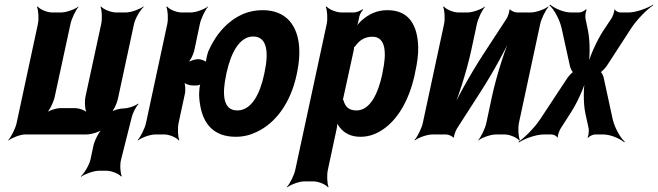

<svg xmlns="http://www.w3.org/2000/svg" viewBox="-20 -582 2847 831"><path d="M144 -478 52 -50C47 -26 28 11 16 24L17 26C32 14 68 0 89 0H354C375 0 412 -11 426 -24L425 -26C409 -14 389 26 384 50L372 107C367 131 345 168 330 181L331 183C347 171 386 157 409 157H441C462 157 495 170 504 182L507 180C501 168 498 131 504 109L550 -74C554 -92 569 -121 579 -131L578 -134C567 -124 535 -113 518 -113C500 -113 468 -105 457 -95L459 -92C471 -102 486 -134 490 -153L560 -478C565 -502 587 -539 602 -552L601 -554C585 -542 547 -528 524 -528H483C460 -528 427 -542 417 -554L415 -552C421 -539 423 -502 418 -478L350 -164C345 -140 348 -100 358 -88L360 -90C353 -103 324 -114 305 -114H242C223 -114 188 -103 175 -90L177 -88C193 -100 212 -140 217 -164L285 -478C290 -502 308 -539 320 -552V-554C305 -542 267 -528 244 -528H206C183 -528 152 -542 143 -554L140 -552C146 -539 149 -502 144 -478Z M821 -364 845 -478C850 -502 868 -539 880 -552V-554C865 -542 828 -528 805 -528H766C743 -528 712 -542 703 -554L700 -552C706 -539 709 -502 704 -478L612 -50C607 -26 588 11 576 24L577 26C592 14 629 0 652 0H691C714 0 745 14 754 26L756 24C750 11 748 -26 753 -50L780 -175C784 -192 782 -223 775 -232L772 -229C777 -220 800 -212 814 -212H831C837 -212 847 -215 851 -219L849 -222C846 -217 843 -202 843 -195C840 -169 843 -145 847 -123C861 -45 906 10 1000 10C1033 10 1062 3 1091 -11C1172 -49 1237 -134 1264 -259L1266 -269C1274 -308 1277 -343 1275 -376C1269 -470 1220 -538 1117 -538C1088 -538 1061 -533 1036 -523C971 -496 917 -440 882 -361C877 -347 869 -316 872 -307L876 -310C872 -318 850 -326 838 -326C824 -326 798 -318 789 -308L790 -306C802 -315 817 -346 821 -364ZM1125 -269 1123 -259C1105 -176 1069 -104 1007 -104C944 -104 941 -176 959 -259L961 -269C979 -350 1015 -424 1076 -424C1138 -424 1143 -352 1125 -269Z M1533 -500 1534 -503C1534 -514 1544 -533 1551 -539L1549 -542C1542 -536 1523 -528 1511 -528H1458C1435 -528 1403 -542 1393 -554L1390 -552C1396 -539 1399 -502 1394 -478L1258 153C1253 177 1234 214 1222 227L1223 229C1238 217 1275 203 1298 203H1336C1359 203 1391 217 1400 229L1402 227C1396 214 1394 177 1399 153L1437 -24C1440 -37 1441 -54 1438 -62L1435 -60C1436 -52 1444 -38 1451 -30C1470 -6 1498 10 1540 10C1568 10 1595 3 1620 -11C1695 -52 1749 -141 1775 -259L1777 -270C1786 -310 1791 -347 1790 -380C1787 -469 1753 -538 1657 -538C1611 -538 1577 -521 1547 -495C1536 -486 1523 -470 1518 -461L1520 -460C1526 -469 1531 -487 1533 -500ZM1523 -104C1490 -104 1474 -120 1467 -147C1466 -149 1462 -155 1461 -154L1464 -151C1465 -152 1467 -165 1468 -168L1510 -360C1511 -363 1513 -377 1512 -378L1509 -375C1510 -374 1517 -382 1519 -384C1537 -409 1560 -423 1592 -423C1652 -423 1653 -349 1636 -270L1634 -259C1617 -180 1583 -104 1523 -104Z M2173 -502 2071 -346C2016 -261 1951 -146 1922 -75L1926 -74C1959 -145 1999 -269 2020 -366L2044 -478C2049 -502 2067 -539 2079 -552V-554C2064 -542 2026 -528 2003 -528H1964C1941 -528 1910 -542 1901 -554L1898 -552C1904 -539 1907 -502 1902 -478L1810 -50C1805 -26 1786 11 1774 24L1775 26C1790 14 1828 0 1851 0H1911C1921 0 1939 8 1942 14L1945 12C1944 6 1952 -17 1958 -26L2059 -183C2114 -268 2177 -383 2206 -453L2203 -454C2170 -384 2130 -260 2109 -163L2085 -50C2080 -26 2062 11 2050 24V26C2065 14 2103 0 2126 0H2164C2187 0 2218 14 2227 26L2230 24C2224 11 2221 -26 2226 -50L2318 -478C2323 -502 2342 -539 2354 -552L2353 -554C2338 -542 2300 -528 2277 -528H2218C2208 -528 2190 -536 2187 -542L2185 -540C2185 -533 2179 -511 2173 -502Z M2525 -449 2514 -502C2512 -511 2515 -533 2519 -540L2516 -542C2511 -535 2495 -528 2487 -528H2452C2419 -528 2380 -546 2361 -562L2358 -559C2377 -543 2401 -500 2410 -463L2447 -295C2449 -287 2457 -268 2463 -268L2464 -272C2458 -272 2442 -253 2436 -245L2318 -66C2293 -28 2249 15 2225 31V35C2250 18 2300 0 2333 0H2368C2376 0 2391 7 2392 14L2394 12C2393 5 2401 -17 2406 -25L2447 -89C2477 -134 2509 -204 2517 -243H2513C2505 -204 2504 -134 2514 -89L2528 -25C2529 -17 2528 5 2523 12L2526 14C2531 7 2547 0 2555 0H2591C2623 0 2663 18 2682 34L2684 31C2665 15 2641 -28 2632 -65L2593 -245C2592 -253 2583 -272 2577 -272L2576 -268C2582 -268 2599 -287 2605 -295L2714 -463C2739 -500 2782 -543 2807 -559V-562C2782 -546 2732 -528 2700 -528H2665C2657 -528 2642 -535 2641 -542L2639 -540C2640 -533 2632 -511 2627 -503L2591 -449C2561 -403 2530 -332 2522 -293H2526C2534 -332 2534 -404 2525 -449Z"/></svg>

Font: Asimov
Style: EdgeExtremeIt
Weight: 500
Designer: Google
Version: Version 2.000980: 2014